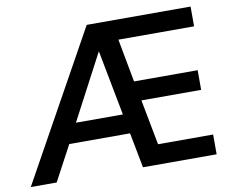

<svg xmlns="http://www.w3.org/2000/svg" viewBox="-111 -819 1110 920"><g transform="rotate(-10 443.5 -359.5)"><path d="M92.8 0 184.1 -170.9H480L512.7 0H871.1V-96.2H603L561 -316.9H851.6V-412.6H542L502.9 -622.6H871.1V-718.8H365.7L-33.2 0ZM401.4 -582 461.9 -266.1H233.4L399.9 -582Z"/></g></svg>

Font: Winston Medium
Style: Regular
Weight: 500
Designer: Vernon Adams, Kim Jin-seong, David Berlow, Cristiano Sobral
Foundry: The Winston Project Authors
Version: Version 3.004